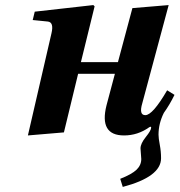

<svg xmlns="http://www.w3.org/2000/svg" viewBox="-20 -522 708 757"><path d="M90 12 183 -391Q193 -434 169 -437L109 -443L117 -476L348 -502L353 -497L299 -277H445L502 -490L645 -502L541 -115Q527 -68 553 -68Q582 -68 639 -166L668 -148Q649 -109 626 -77Q605 -35 605 9Q605 23 610 49Q615 75 615 102Q615 175 464 215L454 183Q500 165 518.5 147Q537 129 537 105Q537 100 535.5 84.5Q534 69 534 63Q534 44 555 18Q576 -8 576 -19Q576 -25 568 -20Q523 12 469 12Q370 12 400 -107L433 -231H288L232 0Z"/></svg>

Font: Heuristica
Style: Bold Italic
Weight: 700
Italic angle: -13°
Version: Version 1.0.2